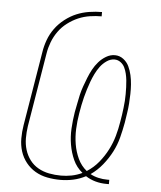

<svg xmlns="http://www.w3.org/2000/svg" viewBox="-53 -789 707 844"><g transform="rotate(5 300.0 -367.5)"><path d="M449 8Q423 8 399.5 1.5Q376 -5 356 -18Q329 -4 301 2Q273 8 245 8Q215 8 186.5 2.5Q158 -3 134 -17Q110 -31 92.5 -53Q75 -75 66.5 -102Q58 -129 58 -158.5Q58 -188 63 -218L117 -544Q121 -571 131 -598.5Q141 -626 158.5 -650Q176 -674 200.5 -693Q225 -712 251.5 -723Q278 -734 307 -738.5Q336 -743 363 -743V-724Q338 -724 311.5 -720Q285 -716 260.5 -705.5Q236 -695 213.5 -678Q191 -661 175 -638.5Q159 -616 149.5 -591Q140 -566 136 -541L82 -215Q78 -188 78 -161.5Q78 -135 85.5 -110.5Q93 -86 108 -66Q123 -46 145 -33.5Q167 -21 193 -16Q219 -11 246 -11Q269 -11 292.5 -15.5Q316 -20 339 -31Q312 -53 298 -84Q284 -115 278 -150Q272 -185 274 -221Q276 -257 282 -294Q286 -313 289.5 -332.5Q293 -352 297.5 -371.5Q302 -391 309 -410.5Q316 -430 323.5 -449Q331 -468 341 -486.5Q351 -505 365 -521Q379 -537 397.5 -548Q416 -559 436 -559Q457 -559 473.5 -546.5Q490 -534 498.5 -516Q507 -498 511.5 -478Q516 -458 517.5 -437Q519 -416 518.5 -395Q518 -374 516.5 -352.5Q515 -331 511.5 -309.5Q508 -288 505 -267Q499 -234 490.5 -201Q482 -168 466 -137Q450 -106 427 -77.5Q404 -49 375 -29Q391 -20 410.5 -15.5Q430 -11 450 -11H459V8ZM357 -41Q387 -60 409 -87Q431 -114 446.5 -144Q462 -174 471 -206Q480 -238 485 -270Q488 -285 490 -300.5Q492 -316 494 -331.5Q496 -347 497 -362.5Q498 -378 498 -393Q498 -408 497.5 -423Q497 -438 495.5 -453Q494 -468 490.5 -482.5Q487 -497 481 -509.5Q475 -522 463 -531Q451 -540 436 -540Q418 -540 401.5 -528.5Q385 -517 373.5 -501.5Q362 -486 353.5 -468.5Q345 -451 338.5 -433.5Q332 -416 326.5 -398Q321 -380 316.5 -362.5Q312 -345 308.5 -327Q305 -309 302 -291Q296 -256 294.5 -221.5Q293 -187 298.5 -154Q304 -121 318 -91Q332 -61 357 -41Z"/></g></svg>

Font: Iosevka Thin Extended
Style: Italic
Weight: 100
Width: 7
Italic angle: -9°
Monospace: yes
Designer: Belleve Invis
Foundry: Belleve Invis
Version: Version 32.5.0; ttfautohint (v1.8.4)